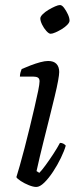

<svg xmlns="http://www.w3.org/2000/svg" viewBox="-20 -742 319 762"><path d="M124 0Q112 0 94.5 -7Q77 -14 62.5 -23.5Q48 -33 45 -39Q50 -54 58.5 -84.5Q67 -115 77.5 -154.5Q88 -194 98 -236Q108 -278 117 -316Q126 -354 131.5 -381.5Q137 -409 137 -419Q137 -430 130.5 -434Q124 -438 112 -438H59Q59 -446 61.5 -455Q64 -464 66 -468Q82 -475 101.5 -482.5Q121 -490 139.5 -495Q158 -500 171 -500Q193 -500 204 -488.5Q215 -477 215 -456Q215 -446 210.5 -421Q206 -396 197 -359Q188 -322 176.5 -275.5Q165 -229 151.5 -175.5Q138 -122 125 -63L136 -56Q146 -66 161 -86.5Q176 -107 192 -131.5Q208 -156 218 -175Q226 -175 232 -171.5Q238 -168 241 -164Q235 -143 221.5 -115Q208 -87 190.5 -60.5Q173 -34 155.5 -17Q138 0 124 0ZM181 -608Q174 -608 164 -619Q154 -630 147 -644.5Q140 -659 140 -669Q140 -676 149.5 -685.5Q159 -695 172.5 -703Q186 -711 198.5 -716.5Q211 -722 218 -722Q226 -722 234.5 -710.5Q243 -699 249.5 -685Q256 -671 256 -660Q256 -653 247.5 -644Q239 -635 226 -627Q213 -619 200.5 -613.5Q188 -608 181 -608Z"/></svg>

Font: Texturina Medium 12pt ExtraLight
Style: Italic
Weight: 250
Italic angle: -11°
Version: Version 1.002